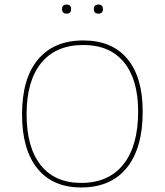

<svg xmlns="http://www.w3.org/2000/svg" viewBox="-20 -820 725 845"><path d="M253 -780Q253 -800 273 -800Q293 -800 293 -780Q293 -760 273 -760Q253 -760 253 -780ZM393 -780Q393 -800 413 -800Q433 -800 433 -780Q433 -760 413 -760Q393 -760 393 -780ZM347 -642Q473 -642 540.5 -561Q608 -480 608 -329Q608 -168 538 -81.5Q468 5 337 5Q212 5 144.5 -78.5Q77 -162 77 -317Q77 -474 147 -558Q217 -642 347 -642ZM347 -622Q226 -622 161.5 -543Q97 -464 97 -317Q97 -172 159 -93.5Q221 -15 337 -15Q458 -15 523 -96.5Q588 -178 588 -329Q588 -470 525.5 -546Q463 -622 347 -622Z"/></svg>

Font: Alegreya Sans SC Thin
Style: Regular
Weight: 100
Designer: Juan Pablo del Peral
Foundry: Huerta Tipografica
Version: Version 2.007